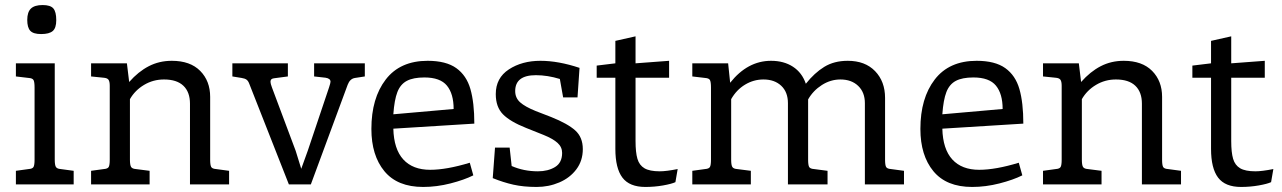

<svg xmlns="http://www.w3.org/2000/svg" viewBox="-20 -731 5082 761"><path d="M88 -652Q88 -683 102.5 -697Q117 -711 149 -711Q180 -711 191.5 -697.5Q203 -684 203 -651Q203 -620 189 -608Q175 -596 143 -596Q112 -596 100 -609Q88 -622 88 -652ZM43 -54 94 -61Q109 -62 113 -69.5Q117 -77 117 -98V-384Q117 -406 113 -413.5Q109 -421 94 -422L43 -428V-480H197V-98Q197 -77 201.5 -69.5Q206 -62 220 -61L272 -54V0H43Z M888 -54V0H733V-320Q733 -366 707 -391Q681 -416 630 -416Q587 -416 551 -394.5Q515 -373 495 -338V-98Q495 -77 499.5 -69.5Q504 -62 518 -61L573 -54V0H341V-54L392 -61Q407 -62 411 -69.5Q415 -77 415 -98V-391Q415 -408 410 -415Q405 -422 390 -423L341 -428V-480H483L492 -406Q528 -447 569.5 -468.5Q611 -490 661 -490Q734 -490 773.5 -450Q813 -410 813 -347V-98Q813 -77 817 -69.5Q821 -62 836 -61Z M1426 -480V-428L1387 -422Q1367 -419 1358 -395L1212 0H1125L968 -399Q964 -410 957.5 -415Q951 -420 938 -422L901 -428V-480H1121V-428L1068 -421Q1052 -420 1052 -407Q1052 -400 1058 -384L1152 -133L1174 -62L1200 -134L1284 -384Q1290 -402 1290 -407Q1290 -420 1270 -423L1225 -428V-480Z M1842 -86 1856 -36Q1820 -18 1765.5 -4Q1711 10 1657 10Q1555 10 1503.5 -52.5Q1452 -115 1452 -220Q1452 -342 1509 -416Q1566 -490 1675 -490Q1748 -490 1788.5 -461Q1829 -432 1844.5 -378Q1860 -324 1860 -241L1539 -221Q1541 -140 1578.5 -99Q1616 -58 1685 -58Q1750 -58 1842 -86ZM1539 -278 1778 -299Q1778 -359 1751.5 -391.5Q1725 -424 1662 -424Q1618 -424 1592.5 -410.5Q1567 -397 1555 -366Q1543 -335 1539 -278Z M1942 -146H2000L2008 -73Q2056 -52 2112 -52Q2152 -52 2180 -69Q2208 -86 2208 -125Q2208 -148 2190 -164.5Q2172 -181 2135 -196L2065 -224Q2002 -249 1973.5 -278Q1945 -307 1945 -358Q1945 -422 1997 -456Q2049 -490 2122 -490Q2193 -490 2277 -462L2269 -345H2212L2199 -418Q2150 -433 2104 -433Q2022 -433 2022 -370Q2022 -343 2041.5 -325.5Q2061 -308 2103 -291L2165 -267Q2230 -241 2260 -214Q2290 -187 2290 -140Q2290 -94 2264.5 -60Q2239 -26 2197 -8Q2155 10 2107 10Q2055 10 2015 1Q1975 -8 1933 -25Z M2666 -61 2657 -9Q2642 -2 2608 4Q2574 10 2538 10Q2475 10 2447 -27Q2419 -64 2419 -141V-423H2345V-471L2419 -480V-569L2499 -587V-480L2632 -490V-423H2499V-172Q2499 -127 2506.5 -101.5Q2514 -76 2534.5 -64Q2555 -52 2595 -52Q2621 -52 2666 -61Z M3563 -54V0H3408V-322Q3408 -365 3381.5 -390.5Q3355 -416 3311 -416Q3272 -416 3237.5 -394Q3203 -372 3183 -337V-313V-98Q3183 -77 3187 -69.5Q3191 -62 3206 -61L3260 -54V0H3103V-322Q3103 -366 3076.5 -391Q3050 -416 3006 -416Q2967 -416 2933 -395.5Q2899 -375 2878 -338V-98Q2878 -77 2882.5 -69.5Q2887 -62 2901 -61L2956 -54V0H2724V-54L2775 -61Q2790 -62 2794 -69.5Q2798 -77 2798 -98V-384Q2798 -406 2794 -413.5Q2790 -421 2775 -422L2724 -428V-480H2866L2874 -403Q2943 -490 3036 -490Q3087 -490 3123 -466.5Q3159 -443 3174 -399Q3208 -442 3247 -466Q3286 -490 3340 -490Q3409 -490 3448.5 -449Q3488 -408 3488 -343V-98Q3488 -77 3492 -69.5Q3496 -62 3511 -61Z M4018 -86 4032 -36Q3996 -18 3941.5 -4Q3887 10 3833 10Q3731 10 3679.5 -52.5Q3628 -115 3628 -220Q3628 -342 3685 -416Q3742 -490 3851 -490Q3924 -490 3964.5 -461Q4005 -432 4020.5 -378Q4036 -324 4036 -241L3715 -221Q3717 -140 3754.5 -99Q3792 -58 3861 -58Q3926 -58 4018 -86ZM3715 -278 3954 -299Q3954 -359 3927.5 -391.5Q3901 -424 3838 -424Q3794 -424 3768.5 -410.5Q3743 -397 3731 -366Q3719 -335 3715 -278Z M4661 -54V0H4506V-320Q4506 -366 4480 -391Q4454 -416 4403 -416Q4360 -416 4324 -394.5Q4288 -373 4268 -338V-98Q4268 -77 4272.5 -69.5Q4277 -62 4291 -61L4346 -54V0H4114V-54L4165 -61Q4180 -62 4184 -69.5Q4188 -77 4188 -98V-391Q4188 -408 4183 -415Q4178 -422 4163 -423L4114 -428V-480H4256L4265 -406Q4301 -447 4342.5 -468.5Q4384 -490 4434 -490Q4507 -490 4546.5 -450Q4586 -410 4586 -347V-98Q4586 -77 4590 -69.5Q4594 -62 4609 -61Z M5027 -61 5018 -9Q5003 -2 4969 4Q4935 10 4899 10Q4836 10 4808 -27Q4780 -64 4780 -141V-423H4706V-471L4780 -480V-569L4860 -587V-480L4993 -490V-423H4860V-172Q4860 -127 4867.5 -101.5Q4875 -76 4895.5 -64Q4916 -52 4956 -52Q4982 -52 5027 -61Z"/></svg>

Font: Enriqueta
Style: Regular
Weight: 400
Designer: Viviana Monsalve, Gustavo Ibarra
Foundry: 72Puntos
Version: Version 2.000